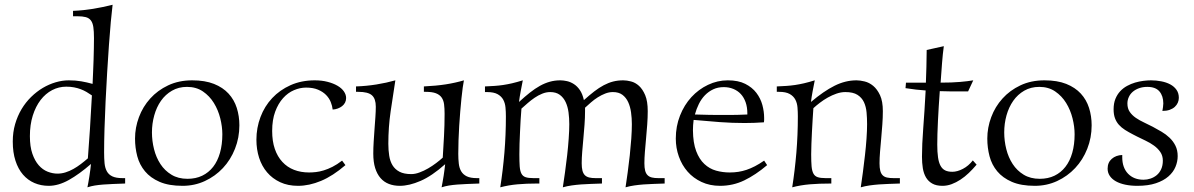

<svg xmlns="http://www.w3.org/2000/svg" viewBox="-20 -779 5070 815"><path d="M378.9 -617.2Q378.9 -646 376.2 -664.1Q373.5 -682.1 365.7 -692.4Q357.9 -702.6 344 -706.3Q330.1 -710 308.1 -710H290V-732.9Q313.5 -733.9 334.2 -736.1Q355 -738.3 375 -741.5Q395 -744.6 415.3 -749Q435.5 -753.4 458 -758.8Q454.6 -731.4 450.4 -686.8Q446.3 -642.1 442.4 -587.2Q438.5 -532.2 434.8 -470.7Q431.2 -409.2 428.2 -348.9Q425.3 -288.6 423.6 -232.7Q421.9 -176.8 421.9 -132.8Q421.9 -106.4 423.8 -86.2Q425.8 -65.9 433.6 -51.8Q441.4 -37.6 457 -30.3Q472.7 -22.9 500 -22.9H511.2V0Q482.4 1 459.5 2Q436.5 2.9 417.5 4.4Q398.4 5.9 382.3 8.5Q366.2 11.2 351.1 16.1Q353 7.3 355.2 -5.4Q357.4 -18.1 359.6 -32Q361.8 -45.9 363.5 -59.3Q365.2 -72.8 366.2 -83Q316.9 -40 272.5 -15.1Q228 9.8 187 9.8Q153.8 9.8 126 -2.2Q98.1 -14.2 77.6 -37.8Q57.1 -61.5 45.7 -96.7Q34.2 -131.8 34.2 -178.2Q34.2 -217.8 44.2 -252.2Q54.2 -286.6 71.5 -315.7Q88.9 -344.7 112.1 -367.4Q135.3 -390.1 161.6 -405.8Q188 -421.4 216.3 -429.7Q244.6 -438 272 -438Q301.3 -438 325 -433.8Q348.6 -429.7 373 -422.9Q374 -447.3 375.2 -473.1Q376.5 -499 377.2 -524.4Q377.9 -549.8 378.4 -573.5Q378.9 -597.2 378.9 -617.2ZM224.1 -42Q241.7 -42 258.5 -47.4Q275.4 -52.7 291.5 -61.8Q307.6 -70.8 323 -82.5Q338.4 -94.2 353 -106.9Q357.4 -165 361.8 -231Q366.2 -296.9 370.1 -374Q358.9 -381.8 347.2 -388.7Q335.4 -395.5 322.5 -400.4Q309.6 -405.3 294.4 -408.2Q279.3 -411.1 261.2 -411.1Q229.5 -411.1 201.4 -396.5Q173.3 -381.8 152.3 -354.5Q131.3 -327.1 119.1 -288.3Q106.9 -249.5 106.9 -201.2Q106.9 -156.7 117.4 -126.5Q127.9 -96.2 144.5 -77.4Q161.1 -58.6 182.1 -50.3Q203.1 -42 224.1 -42Z M773.9 -410.2Q737.8 -410.2 710 -394Q682.1 -377.9 663.3 -351.1Q644.5 -324.2 634.8 -289.3Q625 -254.4 625 -216.8Q625 -181.2 633.8 -146Q642.6 -110.8 660.9 -82.8Q679.2 -54.7 707.8 -37.4Q736.3 -20 775.9 -20Q811 -20 838.4 -33.2Q865.7 -46.4 884.8 -70.8Q903.8 -95.2 913.8 -130.4Q923.8 -165.5 923.8 -209Q923.8 -241.2 915 -276.6Q906.2 -312 887.9 -341.8Q869.6 -371.6 841.3 -390.9Q813 -410.2 773.9 -410.2ZM553.2 -190.9Q553.2 -237.3 569.8 -281.7Q586.4 -326.2 617.7 -360.8Q648.9 -395.5 693.8 -416.7Q738.8 -438 795.9 -438Q850.1 -438 888.2 -422.9Q926.3 -407.7 950.2 -381.6Q974.1 -355.5 985.1 -320.8Q996.1 -286.1 996.1 -247.1Q996.1 -194.3 977.5 -147.5Q959 -100.6 926.3 -65.7Q893.6 -30.8 849.6 -10.5Q805.7 9.8 754.9 9.8Q696.3 9.8 657.5 -7.1Q618.7 -23.9 595.5 -51.8Q572.3 -79.6 562.7 -115.7Q553.2 -151.9 553.2 -190.9Z M1446.3 -78.1Q1393.1 -32.2 1342.8 -11.2Q1292.5 9.8 1245.1 9.8Q1202.1 9.8 1169.2 -5.6Q1136.2 -21 1113.8 -47.4Q1091.3 -73.7 1079.8 -109.4Q1068.4 -145 1068.4 -186Q1068.4 -236.3 1085.7 -282.2Q1103 -328.1 1135.3 -362.5Q1167.5 -397 1213.4 -417.5Q1259.3 -438 1316.4 -438Q1346.2 -438 1370.6 -431.6Q1395 -425.3 1412.6 -415Q1430.2 -404.8 1439.7 -391.1Q1449.2 -377.4 1449.2 -362.8Q1449.2 -352.1 1444.6 -343.3Q1439.9 -334.5 1432.1 -328.4Q1424.3 -322.3 1413.8 -318.4Q1403.3 -314.5 1392.1 -314Q1390.6 -329.1 1384 -345.7Q1377.4 -362.3 1364 -376Q1350.6 -389.6 1329.8 -398.4Q1309.1 -407.2 1279.3 -407.2Q1253.4 -407.2 1227.8 -396.2Q1202.1 -385.3 1181.6 -362.5Q1161.1 -339.8 1148.2 -305.2Q1135.3 -270.5 1135.3 -223.1Q1135.3 -179.7 1146.5 -147Q1157.7 -114.3 1178.5 -91.8Q1199.2 -69.3 1228 -58.1Q1256.8 -46.9 1292 -46.9Q1305.2 -46.9 1320.8 -48.6Q1336.4 -50.3 1354 -55.7Q1371.6 -61 1391.1 -70.8Q1410.6 -80.6 1432.1 -97.2Z M1491.2 -412.1Q1535.2 -413.6 1577.6 -420.4Q1620.1 -427.2 1658.2 -438Q1647.9 -373 1638.2 -306.2Q1628.4 -239.3 1628.4 -168.9Q1628.4 -141.6 1632.1 -118.2Q1635.7 -94.7 1646.2 -77.4Q1656.7 -60.1 1675.8 -50Q1694.8 -40 1725.6 -40Q1742.2 -40 1760.7 -46.9Q1779.3 -53.7 1797.4 -64.2Q1815.4 -74.7 1831.5 -86.9Q1847.7 -99.1 1859.4 -109.9Q1862.3 -155.3 1864.7 -201.2Q1867.2 -247.1 1867.2 -295.9Q1867.2 -318.8 1865 -336.2Q1862.8 -353.5 1854.5 -365.2Q1846.2 -377 1830.3 -383.1Q1814.5 -389.2 1786.6 -389.2H1779.3V-412.1Q1831.5 -414.6 1872.1 -420.9Q1912.6 -427.2 1949.2 -438Q1946.8 -426.8 1944.1 -406.7Q1941.4 -386.7 1938.7 -360.8Q1936 -335 1933.6 -305.2Q1931.2 -275.4 1929.2 -244.4Q1927.2 -213.4 1926.3 -183.1Q1925.3 -152.8 1925.3 -126Q1925.3 -103.5 1927.5 -84.5Q1929.7 -65.4 1937.7 -51.8Q1945.8 -38.1 1961.4 -30.5Q1977.1 -22.9 2004.4 -22.9H2014.6V0Q1985.8 1 1962.9 2Q1939.9 2.9 1920.9 4.4Q1901.9 5.9 1885.7 8.5Q1869.6 11.2 1854.5 16.1Q1856.4 5.4 1858.9 -7.6Q1861.3 -20.5 1863.3 -33.7Q1865.2 -46.9 1866.9 -59.3Q1868.7 -71.8 1869.6 -82Q1813 -31.7 1764.9 -11Q1716.8 9.8 1677.2 9.8Q1651.4 9.8 1630.6 1.7Q1609.9 -6.3 1595.2 -23.2Q1580.6 -40 1572.5 -65.7Q1564.5 -91.3 1564.5 -127Q1564.5 -150.9 1566.2 -178Q1567.9 -205.1 1569.8 -231.7Q1571.8 -258.3 1573.5 -282.7Q1575.2 -307.1 1575.2 -326.2Q1575.2 -359.9 1558.8 -374.5Q1542.5 -389.2 1500.5 -389.2H1491.2Z M2801.3 0Q2775.9 1 2753.9 1.7Q2731.9 2.4 2711.9 3.9Q2691.9 5.4 2673.1 8.1Q2654.3 10.7 2635.3 16.1Q2639.6 -12.2 2644.5 -47.9Q2649.4 -83.5 2653.3 -119.9Q2657.2 -156.2 2659.7 -190.9Q2662.1 -225.6 2662.1 -252Q2662.1 -277.3 2658.7 -301.8Q2655.3 -326.2 2646.5 -345.5Q2637.7 -364.7 2622.1 -376.5Q2606.4 -388.2 2581.5 -388.2Q2564.9 -388.2 2548.8 -381.8Q2532.7 -375.5 2517.6 -366Q2502.4 -356.4 2488.8 -344.5Q2475.1 -332.5 2463.4 -321.8V-307.1Q2463.4 -279.8 2461.2 -250Q2459 -220.2 2456.3 -191.2Q2453.6 -162.1 2451.4 -135Q2449.2 -107.9 2449.2 -85.9Q2449.2 -66.9 2452.4 -54.7Q2455.6 -42.5 2462.6 -35.4Q2469.7 -28.3 2481 -25.6Q2492.2 -22.9 2508.3 -22.9H2535.2V0Q2509.8 1 2487.8 1.7Q2465.8 2.4 2445.8 3.9Q2425.8 5.4 2407 8.1Q2388.2 10.7 2369.1 16.1Q2373.5 -12.2 2378.4 -47.9Q2383.3 -83.5 2387.5 -119.9Q2391.6 -156.2 2394 -190.9Q2396.5 -225.6 2396.5 -252Q2396.5 -277.3 2393.3 -301.8Q2390.1 -326.2 2381.1 -345.5Q2372.1 -364.7 2356.2 -376.5Q2340.3 -388.2 2315.4 -388.2Q2298.3 -388.2 2281.5 -381.3Q2264.6 -374.5 2249.3 -364Q2233.9 -353.5 2219.7 -341.1Q2205.6 -328.6 2193.4 -317.9Q2191.4 -294.4 2189.9 -268.8Q2188.5 -243.2 2187.3 -217.8Q2186 -192.4 2185.3 -168.5Q2184.6 -144.5 2184.6 -124Q2184.6 -92.3 2186 -72.8Q2187.5 -53.2 2193.4 -42Q2199.2 -30.8 2211.2 -26.9Q2223.1 -22.9 2244.1 -22.9H2269.5V0H2260.3Q2214.4 0 2176.5 3.4Q2138.7 6.8 2103.5 16.1Q2114.7 -55.2 2121.1 -130.6Q2127.4 -206.1 2127.4 -285.2Q2127.4 -304.2 2125.7 -322.8Q2124 -341.3 2116.2 -355.7Q2108.4 -370.1 2092.3 -379.2Q2076.2 -388.2 2047.4 -388.2H2038.6V-412.1Q2060.5 -413.1 2078.9 -414.3Q2097.2 -415.5 2115.5 -418.2Q2133.8 -420.9 2153.8 -425.5Q2173.8 -430.2 2199.2 -438Q2194.8 -416 2190.2 -391.4Q2185.5 -366.7 2183.1 -346.2Q2208 -369.1 2229.7 -386.2Q2251.5 -403.3 2272.2 -414.8Q2293 -426.3 2314 -432.1Q2335 -438 2358.4 -438Q2371.6 -438 2386.7 -434.6Q2401.9 -431.2 2416 -422.1Q2430.2 -413.1 2441.4 -396.7Q2452.6 -380.4 2458.5 -354Q2481.9 -375 2502.4 -390.9Q2522.9 -406.7 2542.7 -417.2Q2562.5 -427.7 2582.5 -432.9Q2602.5 -438 2625.5 -438Q2640.6 -438 2658.7 -433.3Q2676.8 -428.7 2692.4 -414.6Q2708 -400.4 2718.8 -374.8Q2729.5 -349.1 2729.5 -307.1Q2729.5 -279.8 2727.3 -250Q2725.1 -220.2 2722.4 -191.2Q2719.7 -162.1 2717.5 -135Q2715.3 -107.9 2715.3 -85.9Q2715.3 -66.9 2718.5 -54.7Q2721.7 -42.5 2728.8 -35.4Q2735.8 -28.3 2747.1 -25.6Q2758.3 -22.9 2774.4 -22.9H2801.3Z M3140.6 -256.8Q3088.4 -256.8 3035.2 -260.7Q2981.9 -264.6 2924.3 -270Q2921.4 -247.1 2921.4 -226.1Q2921.9 -172.4 2935.1 -137.7Q2948.2 -103 2970 -82.8Q2991.7 -62.5 3019.5 -54.7Q3047.4 -46.9 3077.6 -46.9Q3096.7 -46.9 3114 -49.6Q3131.3 -52.2 3148.9 -58.1Q3166.5 -64 3184.8 -73.5Q3203.1 -83 3223.6 -97.2L3236.3 -78.1Q3187.5 -36.6 3139.4 -13.4Q3091.3 9.8 3036.6 9.8Q2992.7 9.8 2957.8 -6.6Q2922.9 -22.9 2898.7 -50.5Q2874.5 -78.1 2861.6 -114.5Q2848.6 -150.9 2848.6 -190.9Q2848.6 -243.2 2866.5 -288.3Q2884.3 -333.5 2914.8 -366.7Q2945.3 -399.9 2985.4 -418.9Q3025.4 -438 3069.3 -438Q3113.8 -438 3143.3 -423.1Q3172.9 -408.2 3190.7 -384.8Q3208.5 -361.3 3216.1 -333.3Q3223.6 -305.2 3223.6 -278.8Q3223.6 -273.4 3223.6 -269Q3223.6 -264.6 3222.7 -259.8Q3180.2 -256.8 3140.6 -256.8ZM3052.2 -409.2Q3027.3 -409.2 3007.6 -399.9Q2987.8 -390.6 2972.4 -374.8Q2957 -358.9 2946.5 -337.6Q2936 -316.4 2929.7 -293Q2964.4 -292 2988 -291.5Q3011.7 -291 3028.3 -291H3076.7Q3093.8 -291 3111.3 -291.5Q3128.9 -292 3152.3 -293V-297.9Q3152.3 -324.2 3145 -345Q3137.7 -365.7 3124.5 -379.9Q3111.3 -394 3092.8 -401.6Q3074.2 -409.2 3052.2 -409.2Z M3799.8 0Q3773.9 1 3752 1.7Q3730 2.4 3710.2 3.9Q3690.4 5.4 3671.6 8.1Q3652.8 10.7 3633.8 16.1Q3638.2 -12.2 3642.8 -47.9Q3647.5 -83.5 3651.6 -119.9Q3655.8 -156.2 3658.2 -190.9Q3660.6 -225.6 3660.6 -252Q3660.6 -277.3 3658.4 -301.8Q3656.2 -326.2 3647.2 -345.5Q3638.2 -364.7 3619.6 -376.5Q3601.1 -388.2 3568.4 -388.2Q3549.8 -388.2 3530.8 -381.6Q3511.7 -375 3493.9 -365Q3476.1 -355 3460.2 -342.8Q3444.3 -330.6 3432.6 -319.8Q3431.2 -296.4 3429.4 -270.3Q3427.7 -244.1 3426.5 -218.5Q3425.3 -192.9 3424.3 -168.7Q3423.3 -144.5 3423.3 -124Q3423.3 -92.3 3425 -72.8Q3426.8 -53.2 3432.9 -42Q3439 -30.8 3451.2 -26.9Q3463.4 -22.9 3484.4 -22.9H3508.8V0Q3456.1 0 3417 3.4Q3377.9 6.8 3342.8 16.1Q3354 -55.2 3360.4 -130.6Q3366.7 -206.1 3366.7 -285.2Q3366.7 -304.2 3365.2 -322.8Q3363.8 -341.3 3356 -356.2Q3348.1 -371.1 3332 -380.1Q3315.9 -389.2 3286.6 -389.2H3277.3V-412.1Q3299.3 -413.1 3317.9 -414.3Q3336.4 -415.5 3354.7 -418.2Q3373 -420.9 3393.1 -425.5Q3413.1 -430.2 3438.5 -438Q3434.1 -416 3429.4 -391.4Q3424.8 -366.7 3422.4 -346.2Q3476.6 -392.1 3522.5 -415Q3568.4 -438 3615.7 -438Q3630.9 -438 3650.1 -433.3Q3669.4 -428.7 3686.5 -414.6Q3703.6 -400.4 3715.6 -374.8Q3727.5 -349.1 3727.5 -307.1Q3727.5 -279.8 3725.3 -250Q3723.1 -220.2 3720.5 -191.2Q3717.8 -162.1 3715.6 -135Q3713.4 -107.9 3713.4 -85.9Q3713.4 -66.4 3716.6 -54.2Q3719.7 -42 3726.8 -34.9Q3733.9 -27.8 3745.4 -25.4Q3756.8 -22.9 3773.4 -22.9H3799.8Z M3910.2 -428.2Q3911.1 -460.4 3912.4 -494.9Q3913.6 -529.3 3913.6 -566.9L3986.3 -583Q3981.9 -551.3 3978.8 -511.5Q3975.6 -471.7 3972.7 -428.2Q4021 -428.2 4054.9 -431.2Q4088.9 -434.1 4111.3 -438L4089.4 -391.1H4057.6Q4034.2 -391.1 4013.2 -391.1Q3992.2 -391.1 3969.2 -392.1Q3966.8 -359.4 3964.8 -327.4Q3962.9 -295.4 3961.4 -265.9Q3960 -236.3 3959.2 -210.4Q3958.5 -184.6 3958.5 -165Q3958.5 -133.3 3961.7 -111.3Q3964.8 -89.4 3972.2 -75.7Q3979.5 -62 3991.7 -55.9Q4003.9 -49.8 4022.5 -49.8Q4043.5 -49.8 4067.4 -62.3Q4091.3 -74.7 4109.4 -98.1L4125.5 -80.1Q4109.4 -61 4092.3 -44.7Q4075.2 -28.3 4056.9 -16.4Q4038.6 -4.4 4019.5 2.7Q4000.5 9.8 3980.5 9.8Q3954.1 9.8 3937.3 0.2Q3920.4 -9.3 3910.6 -25.9Q3900.9 -42.5 3897.2 -64.9Q3893.6 -87.4 3893.6 -113.8Q3893.6 -164.6 3898.9 -234.1Q3904.3 -303.7 3909.2 -395Q3888.7 -396.5 3868.2 -398.7Q3847.7 -400.9 3823.7 -404.8L3825.7 -428.2Z M4391.6 -410.2Q4355.5 -410.2 4327.6 -394Q4299.8 -377.9 4281 -351.1Q4262.2 -324.2 4252.4 -289.3Q4242.7 -254.4 4242.7 -216.8Q4242.7 -181.2 4251.5 -146Q4260.3 -110.8 4278.6 -82.8Q4296.9 -54.7 4325.4 -37.4Q4354 -20 4393.6 -20Q4428.7 -20 4456.1 -33.2Q4483.4 -46.4 4502.4 -70.8Q4521.5 -95.2 4531.5 -130.4Q4541.5 -165.5 4541.5 -209Q4541.5 -241.2 4532.7 -276.6Q4523.9 -312 4505.6 -341.8Q4487.3 -371.6 4459 -390.9Q4430.7 -410.2 4391.6 -410.2ZM4170.9 -190.9Q4170.9 -237.3 4187.5 -281.7Q4204.1 -326.2 4235.4 -360.8Q4266.6 -395.5 4311.5 -416.7Q4356.4 -438 4413.6 -438Q4467.8 -438 4505.9 -422.9Q4543.9 -407.7 4567.9 -381.6Q4591.8 -355.5 4602.8 -320.8Q4613.8 -286.1 4613.8 -247.1Q4613.8 -194.3 4595.2 -147.5Q4576.7 -100.6 4543.9 -65.7Q4511.2 -30.8 4467.3 -10.5Q4423.3 9.8 4372.6 9.8Q4314 9.8 4275.1 -7.1Q4236.3 -23.9 4213.1 -51.8Q4189.9 -79.6 4180.4 -115.7Q4170.9 -151.9 4170.9 -190.9Z M4914.1 -308.1Q4915.5 -316.4 4916.7 -324.5Q4918 -332.5 4918 -339.8Q4918 -371.6 4901.6 -390.9Q4885.3 -410.2 4850.1 -410.2Q4830.6 -410.2 4814.9 -404.5Q4799.3 -398.9 4788.3 -389.4Q4777.3 -379.9 4771.5 -366.9Q4765.6 -354 4765.6 -339.8Q4765.6 -318.4 4775.6 -304Q4785.6 -289.6 4801.3 -278.8Q4816.9 -268.1 4835.9 -259.3Q4855 -250.5 4873.5 -240.7Q4891.6 -231 4910.4 -220Q4929.2 -209 4944.6 -194.3Q4960 -179.7 4969.5 -160.6Q4979 -141.6 4979 -116.2Q4979 -93.3 4969.7 -70.8Q4960.4 -48.3 4939.9 -30.3Q4919.4 -12.2 4886.7 -1.2Q4854 9.8 4807.6 9.8Q4779.8 9.8 4756.6 4.9Q4733.4 0 4716.8 -9.3Q4700.2 -18.6 4690.9 -32.2Q4681.6 -45.9 4681.6 -63Q4681.6 -89.4 4699.2 -104.7Q4716.8 -120.1 4743.7 -121.1V-111.8Q4743.7 -67.4 4768.3 -41.7Q4793 -16.1 4834 -16.1Q4849.1 -16.1 4863.8 -21Q4878.4 -25.9 4890.1 -35.6Q4901.9 -45.4 4908.9 -60.8Q4916 -76.2 4916 -97.2Q4916 -118.2 4905.3 -133.8Q4894.5 -149.4 4878.2 -161.1Q4861.8 -172.9 4842.8 -181.9Q4823.7 -190.9 4807.1 -199.2L4790 -208Q4771 -217.8 4755.6 -227.5Q4740.2 -237.3 4729.5 -249.3Q4718.8 -261.2 4712.9 -277.1Q4707 -293 4707 -314.9Q4707 -340.3 4714.6 -359.1Q4722.2 -377.9 4734.9 -391.6Q4747.6 -405.3 4764.2 -414.3Q4780.8 -423.3 4798.3 -428.5Q4815.9 -433.6 4833.5 -435.8Q4851.1 -438 4865.7 -438Q4888.2 -438 4909.4 -433.8Q4930.7 -429.7 4947.3 -420.9Q4963.9 -412.1 4973.9 -397.9Q4983.9 -383.8 4983.9 -363.8Q4983.9 -353 4979.5 -343Q4975.1 -333 4966.6 -325.2Q4958 -317.4 4944.8 -312.7Q4931.6 -308.1 4914.1 -308.1Z"/></svg>

Font: Simonetta
Style: Regular
Weight: 400
Designer: Gayaneh Bagdasaryan
Foundry: BrownFox
Version: Version 1.001